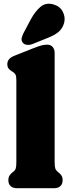

<svg xmlns="http://www.w3.org/2000/svg" viewBox="-20 -990 362 1010"><path d="M267.5 -711.5V-138Q267.5 -113 270.8 -103.8Q274 -94.5 280 -89.5L286 -84.5Q297.5 -76 303.5 -66.2Q309.5 -56.5 309.5 -42Q309.5 -22 297.5 -11Q285.5 0 265 0H68.5Q48 0 36 -11Q24 -22 24 -42Q24 -56.5 30 -66.2Q36 -76 47 -84.5L53.5 -89.5Q59.5 -94.5 62.8 -103.8Q66 -113 66 -138V-569Q66 -590 61.2 -598Q56.5 -606 48 -611.5L42 -615Q30.5 -622 24.5 -630.5Q18.5 -639 18.5 -652.5Q18.5 -667.5 27.5 -678.2Q36.5 -689 57.5 -697.5L156 -736.5Q181.5 -746.5 197 -750.8Q212.5 -755 228.5 -755Q247 -755 257.2 -742.8Q267.5 -730.5 267.5 -711.5ZM143 -890Q166 -931.5 193.5 -954.5Q221 -977.5 260.5 -967Q295 -957.5 310 -928.8Q325 -900 317.5 -870Q309.5 -841 289 -823Q268.5 -805 227 -789L150 -758Q136 -752.5 121.5 -754.2Q107 -756 99.5 -766Q91 -777.5 94 -790Q97 -802.5 104 -816.5Z"/></svg>

Font: Fraunces 72pt S100 Black
Style: Regular
Weight: 900
Version: Version 1.000; ttfautohint (v1.8.3)